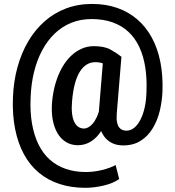

<svg xmlns="http://www.w3.org/2000/svg" viewBox="-20 -713 872 955"><path d="M788.1 -257.8Q786.1 -209.5 774.7 -161.6Q763.2 -113.8 739.7 -75Q716.3 -36.1 679.9 -12.9Q643.6 10.3 592.3 10.3Q562 10.3 538.3 -1Q514.6 -12.2 498.8 -33.4Q482.9 -54.7 475.6 -84.5Q468.3 -114.3 471.2 -151.4L494.1 -430.7H584L561 -151.4Q558.6 -124 561.8 -106.7Q564.9 -89.4 572 -80.1Q579.1 -70.8 588.6 -66.9Q598.1 -63 607.9 -63Q630.4 -63 648.2 -77.9Q666 -92.8 679.2 -118.9Q692.4 -145 700 -179.9Q707.5 -214.8 708.5 -255.4Q711.4 -321.8 702.6 -377.9Q693.8 -434.1 673.1 -478.8Q652.3 -523.4 619.1 -554.4Q585.9 -585.4 540 -601.8Q494.1 -618.2 435.5 -618.2Q380.4 -618.2 334.2 -599.4Q288.1 -580.6 252 -545.9Q215.8 -511.2 189.9 -462.9Q164.1 -414.6 149.4 -355.2Q134.8 -295.9 132.3 -228Q128.9 -156.7 139.2 -98.1Q149.4 -39.6 171.6 5.6Q193.8 50.8 227.8 81.1Q261.7 111.3 306.9 127Q352.1 142.6 406.7 142.6Q445.8 142.6 486.6 132.8Q527.3 123 555.2 107.9L572.8 177.7Q541 199.7 493.9 210.4Q446.8 221.2 404.8 221.2Q334 221.2 275.9 202.1Q217.8 183.1 173.1 145.8Q128.4 108.4 98.9 54Q69.3 -0.5 55.2 -71.3Q41 -142.1 44.4 -228Q47.4 -308.1 66.9 -378.9Q86.4 -449.7 120.4 -507.3Q154.3 -564.9 201.7 -606.7Q249 -648.4 308.3 -670.9Q367.7 -693.4 437.5 -693.4Q507.3 -693.4 564 -673.3Q620.6 -653.3 663.8 -615.7Q707 -578.1 735.8 -524.7Q764.6 -471.2 777.8 -403.8Q791 -336.4 788.1 -257.8ZM338.4 -209Q335.4 -176.3 338.1 -150.9Q340.8 -125.5 348.6 -108.4Q356.4 -91.3 368.9 -82.5Q381.3 -73.7 398.4 -73.7Q407.2 -73.7 418.5 -79.3Q429.7 -85 440.9 -97.7Q452.1 -110.4 462.2 -132.3Q472.2 -154.3 479.5 -188L517.6 -141.1Q507.3 -104 491.9 -75.9Q476.6 -47.9 457 -28.8Q437.5 -9.8 414.8 -0.2Q392.1 9.3 367.2 9.3Q334.5 9.3 308.6 -6.3Q282.7 -22 265.9 -50.5Q249 -79.1 241.9 -119.1Q234.9 -159.2 239.3 -209Q244.1 -258.8 257.1 -301.5Q270 -344.2 289.3 -377.9Q308.6 -411.6 333.3 -435.1Q357.9 -458.5 386.5 -470.9Q415 -483.4 445.8 -483.4Q498 -483.4 527.6 -467.5Q557.1 -451.7 584 -430.7L538.1 -366.7Q524.9 -379.9 504.2 -391.8Q483.4 -403.8 454.6 -403.8Q429.7 -403.8 409.9 -391.1Q390.1 -378.4 375.5 -353.8Q360.8 -329.1 351.6 -293Q342.3 -256.8 338.4 -209Z"/></svg>

Font: Roboto SemiCondensed SemiBold
Style: Regular
Weight: 600
Width: 4
Designer: Christian Robertson
Foundry: Google
Version: Version 3.009; 2024